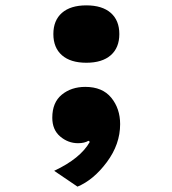

<svg xmlns="http://www.w3.org/2000/svg" viewBox="-20 -530 640 716"><path d="M211 -482Q243 -510 302 -510Q361 -510 393 -482Q425 -454 425 -403Q425 -352 393 -324Q361 -296 302 -296Q243 -296 211 -324Q179 -352 179 -403Q179 -454 211 -482ZM298 -206Q362 -206 395 -165.5Q428 -125 428 -67Q428 8 378.5 74.5Q329 141 269 166L182 107Q280 61 315 -1L310 -5Q295 4 271 4Q234 4 204.5 -21Q175 -46 175 -91Q175 -148 210.5 -177Q246 -206 298 -206Z"/></svg>

Font: Elaine Sans Black
Style: Regular
Weight: 900
Designer: Wei Huang
Foundry: Wei Huang
Version: Version 2.001;December 24, 2019;FontCreator 12.0.0.2547 64-b